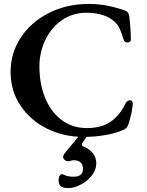

<svg xmlns="http://www.w3.org/2000/svg" viewBox="-20 -684 749 979"><path d="M34 -319Q34 -412 85 -491Q136 -570 227.5 -617Q319 -664 433 -664Q480 -664 522.5 -656Q565 -648 614 -632Q636 -625 639 -602Q647 -538 647 -484Q648 -476 642.5 -471.5Q637 -467 630 -467Q623 -467 617.5 -471Q612 -475 610 -483Q600 -518 589.5 -539.5Q579 -561 560 -577Q510 -619 420 -619Q350 -619 295.5 -581Q241 -543 211 -480Q181 -417 181 -345Q181 -258 209.5 -186.5Q238 -115 293 -73Q348 -31 423 -31Q495 -31 542 -62Q589 -93 621 -158Q625 -165 630.5 -169Q636 -173 642 -173Q648 -173 652.5 -169Q657 -165 657 -157Q657 -140 650.5 -109Q644 -78 634 -48Q629 -36 623 -30.5Q617 -25 605 -20Q568 -4 516 5Q464 14 405 14Q305 14 220 -28Q135 -70 84.5 -145.5Q34 -221 34 -319ZM279 235Q279 220 284.5 212Q290 204 298 204Q300 204 314 210.5Q328 217 359 217Q378 217 390.5 207.5Q403 198 403 178Q403 133 355 133Q349 133 341.5 135.5Q334 138 330 138Q317 138 309.5 131Q302 124 302 118Q302 108 308 100L397 -8H437L402 42Q397 49 397 53Q397 60 406 63Q434 74 452.5 96Q471 118 471 149Q471 182 448 211Q425 240 391.5 257.5Q358 275 329 275Q303 275 291 266.5Q279 258 279 235Z"/></svg>

Font: EB Garamond SemiBold
Style: Regular
Weight: 600
Designer: Georg Duffner and Octavio Pardo
Foundry: Georg Duffner
Version: Version 1.000